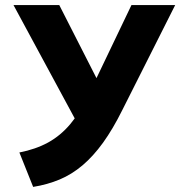

<svg xmlns="http://www.w3.org/2000/svg" viewBox="-20 -720 707 753"><path d="M110 13 56 -122Q120 -134.5 168.8 -161.2Q217.5 -188 255.8 -233.5Q294 -279 327 -348L495.5 -700H667L459.5 -288Q422.5 -213.5 384 -160.2Q345.5 -107 303.5 -71.5Q261.5 -36 213.8 -16Q166 4 110 13ZM301.5 -203 33 -700H212.5L401.5 -329Z"/></svg>

Font: Geologica SemiBold
Style: Regular
Weight: 600
Designer: Sindre Bremnes, Frode Helland
Foundry: Monokrom Skriftforlag AS
Version: Version 1.010;gftools[0.9.28]